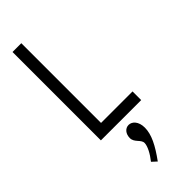

<svg xmlns="http://www.w3.org/2000/svg" viewBox="-291 -652 957 957"><g transform="rotate(-45 187.5 -174.0)"><path d="M48 0H332V-61H110V-623H48ZM174 275C222 209 248 158 248 110C248 66 224 43 200 43C176 43 158 64 158 94C158 126 193 138 193 163C193 185 174 221 149 252Z"/></g></svg>

Font: Inconsolata Condensed Thin
Style: Regular
Weight: 100
Width: 3
Monospace: yes
Designer: Raph Levien, Cyreal, Brenton Simpson
Foundry: Raph Levien, Cyreal, Google
Version: Version 3.100